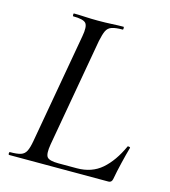

<svg xmlns="http://www.w3.org/2000/svg" viewBox="-97 -703 693 782"><g transform="rotate(15 249.5 -312.5)"><path d="M13 0Q10 0 10 -6Q10 -12 13 -12Q43 -12 58.5 -17Q74 -22 81.5 -37Q89 -52 94 -81L176 -544Q184 -587 173 -600Q162 -613 119 -613Q117 -613 117 -619Q117 -625 119 -625Q140 -625 166 -623.5Q192 -622 221 -622Q252 -622 279.5 -623.5Q307 -625 328 -625Q330 -625 330 -619Q330 -613 328 -613Q298 -613 282 -607.5Q266 -602 259 -587Q252 -572 246 -543L165 -85Q158 -44 167.5 -31.5Q177 -19 215 -19H293Q356 -19 398 -55.5Q440 -92 470 -158Q470 -160 476 -159Q482 -158 481 -155Q473 -127 463.5 -87.5Q454 -48 448 -15Q445 0 432 0Z"/></g></svg>

Font: Cormorant Infant Light Medium
Style: Italic
Weight: 500
Italic angle: -10°
Version: Version 4.001